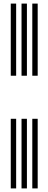

<svg xmlns="http://www.w3.org/2000/svg" viewBox="-20 -930 270 1070"><path d="M160 -508V-910H190V-508ZM40 -508V-910H70V-508ZM100 -508V-910H130V-508ZM160 120V-268H190V120ZM40 120V-268H70V120ZM100 120V-268H130V120Z"/></svg>

Font: Big Shoulders Inline Display Thin Black
Style: Regular
Weight: 900
Version: Version 2.002